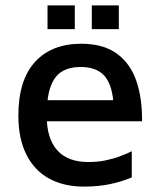

<svg xmlns="http://www.w3.org/2000/svg" viewBox="-20 -676 593 711"><path d="M290 15Q216 15 161.5 -15Q107 -45 77.5 -104Q48 -163 48 -248Q48 -379 109.5 -446.5Q171 -514 281 -514Q362 -514 412 -478Q462 -442 484.5 -377.5Q507 -313 506 -227H111L108 -305H426L401 -280Q398 -357 369 -392.5Q340 -428 278 -428Q238 -428 210 -411.5Q182 -395 167.5 -355.5Q153 -316 153 -247Q153 -163 192 -119.5Q231 -76 307 -76Q341 -76 370.5 -82Q400 -88 425 -97.5Q450 -107 468 -116V-19Q433 -4 389 5.5Q345 15 290 15ZM320 -568V-656H420V-568ZM156 -568V-656H257V-568Z"/></svg>

Font: Maven Pro Medium
Style: Regular
Weight: 500
Designer: Joe Prince
Foundry: Joe Prince
Version: Version 2.103